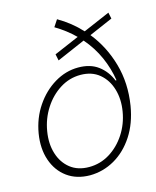

<svg xmlns="http://www.w3.org/2000/svg" viewBox="-117 -853 770 945"><g transform="rotate(-15 268.0 -380.0)"><path d="M524.4 -706.5 403.8 -654.3Q465.8 -577.6 494.1 -478.3Q522.5 -378.9 504.4 -267.1Q490.2 -181.2 449.5 -118.7Q408.7 -56.2 350.1 -22.5Q291.5 11.2 224.1 11.7Q155.8 11.2 108.4 -23.4Q61 -58.1 40.5 -117.9Q20 -177.7 32.2 -252.4Q44.9 -328.1 85.2 -387.7Q125.5 -447.3 182.9 -481.7Q240.2 -516.1 303.7 -516.1Q365.2 -516.1 405.3 -486.1Q445.3 -456.1 465.3 -406.7H470.2Q460.9 -467.8 434.8 -526.9Q408.7 -585.9 364.3 -637.2L220.2 -574.7L213.4 -607.4L340.8 -662.1Q297.4 -705.1 242.2 -737.8L265.1 -772.5Q330.6 -734.9 381.3 -679.7L517.6 -738.3ZM230.5 -28.8Q287.1 -28.8 335.2 -58.3Q383.3 -87.9 416.3 -138.2Q449.2 -188.5 459.5 -250.5Q469.7 -311 454.3 -362.8Q439 -414.6 400.9 -446.3Q362.8 -478 304.7 -478Q248.5 -478 200.2 -447.5Q151.9 -417 118.9 -365.7Q85.9 -314.5 75.7 -252.4Q65.4 -190.9 81.1 -140.1Q96.7 -89.4 134.8 -59.1Q172.9 -28.8 230.5 -28.8Z"/></g></svg>

Font: Inter Display ExtraLight
Style: Italic
Weight: 200
Italic angle: -9.39999°
Designer: Rasmus Andersson
Foundry: rsms
Version: Version 4.000;git-a52131595